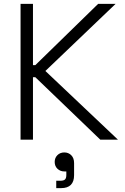

<svg xmlns="http://www.w3.org/2000/svg" viewBox="-20 -720 644 990"><path d="M86 0V-700H150V-384H162L486 -700H576L214 -354L588 0H497L162 -322H150V0ZM270 250V212H291Q308 212 315 205.5Q322 199 322 182V164H312Q291 164 276.5 150.5Q262 137 262 115Q262 94 276 80Q290 66 312 66Q333 66 347.5 80.5Q362 95 362 121V183Q362 250 295 250Z"/></svg>

Font: Space Grotesk Light
Style: Regular
Weight: 300
Designer: Florian Karsten
Foundry: Florian Karsten
Version: Version 2.000